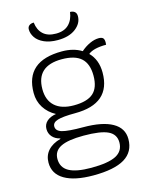

<svg xmlns="http://www.w3.org/2000/svg" viewBox="-141 -858 867 1143"><g transform="rotate(-15 292.5 -286.0)"><path d="M564 -545Q564 -535 563 -530Q485 -530 452 -503Q500 -455 500 -376Q500 -184 279 -184Q204 -184 171.5 -174Q139 -164 139 -140Q139 -112 175 -101.5Q211 -91 304 -91Q422 -91 484 -56Q546 -21 546 46Q546 125 482.5 163.5Q419 202 289 202Q174 202 112 165.5Q50 129 50 60Q50 16 77 -14.5Q104 -45 155 -59V-62Q125 -69 107.5 -89Q90 -109 90 -137Q90 -165 110.5 -184Q131 -203 168 -209Q123 -233 97.5 -273Q72 -313 72 -364Q72 -560 298 -560Q369 -560 419 -529Q445 -552 474.5 -565.5Q504 -579 530 -579Q548 -579 556 -571.5Q564 -564 564 -545ZM443 -372Q443 -445 404.5 -480Q366 -515 285 -515Q128 -515 128 -372Q128 -304 168.5 -267.5Q209 -231 285 -231Q367 -231 405 -264.5Q443 -298 443 -372ZM293 -42Q197 -42 152 -19.5Q107 3 107 52Q107 105 151.5 130Q196 155 289 155Q393 155 441 130.5Q489 106 489 52Q489 2 443.5 -20Q398 -42 293 -42ZM142 -737Q142 -752 152.5 -760.5Q163 -769 181 -769Q186 -723 214 -697Q242 -671 293 -671Q344 -671 372 -699Q400 -727 406 -774Q424 -774 434.5 -765Q445 -756 445 -738Q445 -694 404 -662.5Q363 -631 293 -631Q244 -631 209.5 -646.5Q175 -662 158.5 -686.5Q142 -711 142 -737Z"/></g></svg>

Font: Krub Light
Style: Regular
Weight: 300
Designer: Ekaluck Peanpanawate
Foundry: Cadson Demak Co.,Ltd.
Version: Version 1.000; ttfautohint (v1.6)